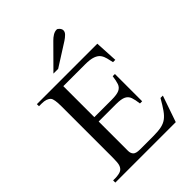

<svg xmlns="http://www.w3.org/2000/svg" viewBox="-250 -1020 1146 1146"><g transform="rotate(-45 323.0 -447.0)"><path d="M606.9 -166.5 549.3 0H39.1V-18.6H62Q70.3 -18.6 87.4 -21.7Q104.5 -24.9 114.3 -33.7Q124 -42.5 128.9 -58.1Q133.8 -73.7 133.8 -117.7V-547.4Q133.8 -610.8 121.1 -624.5Q103.5 -644.5 62 -644.5H39.1V-662.1H549.3L557.1 -518.1H537.6Q532.7 -539.6 528.1 -558.8Q523.4 -578.1 512.5 -593.5Q501.5 -608.9 477.5 -617.7Q453.6 -626.5 410.2 -626.5H226.6V-364.7H372.6Q417.5 -364.7 438 -374.5Q458.5 -384.3 465.6 -405.5Q472.7 -426.8 477.1 -460H495.6V-230H477.1Q472.7 -264.6 465.3 -286.1Q458 -307.6 437.5 -317.9Q417 -328.1 372.6 -328.1H226.6V-80.1Q226.6 -60.5 237.5 -48.1Q248.5 -35.6 282.7 -35.6H394.5Q435.1 -35.6 461.9 -41Q488.8 -46.4 508.1 -60.3Q527.3 -74.2 545.4 -99.9Q563.5 -125.5 586.9 -166.5ZM462.9 -861.8Q462.9 -847.7 450.4 -835.4Q438 -823.2 422.4 -813L277.8 -721.2H237.8L376.5 -860.8Q389.2 -874 405 -883.8Q420.9 -893.6 437 -893.6Q444.8 -893.6 453.9 -882.8Q462.9 -872.1 462.9 -861.8Z"/></g></svg>

Font: BabelStone Englisc
Style: Regular
Weight: 400
Designer: Andrew West
Foundry: BabelStone
Version: Version 1.000 June 24, 2023